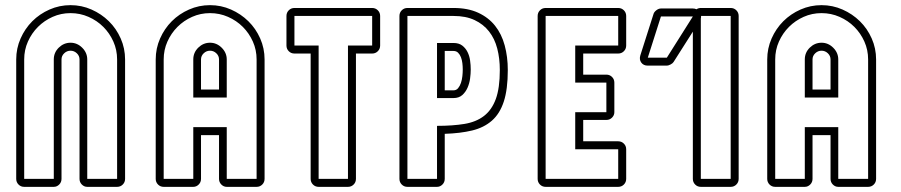

<svg xmlns="http://www.w3.org/2000/svg" viewBox="-20 -726 3500 746"><path d="M289 -495Q289 -509 278.5 -519Q268 -529 254 -529Q240 -529 229.5 -519Q219 -509 219 -495V-31Q219 -18 210 -9Q201 0 189 0H74Q61 0 52 -9Q43 -18 43 -31V-495Q43 -538 60 -576.5Q77 -615 105.5 -643.5Q134 -672 172.5 -689Q211 -706 254 -706Q297 -706 335.5 -689Q374 -672 403 -643.5Q432 -615 449 -576.5Q466 -538 466 -495V-31Q466 -18 457 -9Q448 0 435 0H319Q307 0 298 -9Q289 -18 289 -31ZM319 -31H435V-495Q435 -532 420.5 -564.5Q406 -597 381.5 -621.5Q357 -646 324 -660.5Q291 -675 254 -675Q217 -675 184.5 -660.5Q152 -646 127.5 -621.5Q103 -597 88.5 -564.5Q74 -532 74 -495V-31H189V-495Q189 -522 208.5 -541Q228 -560 254 -560Q280 -560 299.5 -540.5Q319 -521 319 -495Z M831 -201H761V-31Q761 -18 752 -9Q743 0 731 0H616Q603 0 594 -9Q585 -18 585 -31V-495Q585 -538 602 -576.5Q619 -615 647.5 -643.5Q676 -672 714.5 -689Q753 -706 796 -706Q839 -706 877.5 -689Q916 -672 945 -643.5Q974 -615 991 -576.5Q1008 -538 1008 -495V-31Q1008 -18 999 -9Q990 0 977 0H861Q849 0 840 -9Q831 -18 831 -31ZM831 -378V-495Q831 -509 820.5 -519Q810 -529 796 -529Q782 -529 771.5 -519Q761 -509 761 -495V-378ZM731 -347V-495Q731 -522 750.5 -541Q770 -560 796 -560Q822 -560 841.5 -540.5Q861 -521 861 -495V-347ZM861 -31H977V-495Q977 -532 962.5 -564.5Q948 -597 923.5 -621.5Q899 -646 866 -660.5Q833 -675 796 -675Q759 -675 726.5 -660.5Q694 -646 669.5 -621.5Q645 -597 630.5 -564.5Q616 -532 616 -495V-31H731V-232H861Z M1363 -518V-31Q1363 -18 1354 -9Q1345 0 1332 0H1218Q1205 0 1196 -9Q1187 -18 1187 -31V-518H1124Q1111 -518 1102 -527Q1093 -536 1093 -549V-664Q1093 -677 1102 -686Q1111 -695 1124 -695H1426Q1439 -695 1448 -686Q1457 -677 1457 -664V-549Q1457 -536 1448 -527Q1439 -518 1426 -518ZM1426 -549V-664H1124V-549H1218V-31H1332V-549Z M1742 -695Q1798 -695 1838 -676.5Q1878 -658 1903.5 -626Q1929 -594 1941 -549.5Q1953 -505 1953 -454Q1953 -379 1937.5 -331.5Q1922 -284 1891 -257Q1860 -230 1814.5 -219Q1769 -208 1708 -206V-31Q1708 -18 1699 -9Q1690 0 1678 0H1563Q1550 0 1541 -9Q1532 -18 1532 -31V-664Q1532 -677 1541 -686Q1550 -695 1563 -695ZM1708 -375H1742Q1753 -375 1760 -383.5Q1767 -392 1771 -404Q1775 -416 1776.5 -430Q1778 -444 1778 -456Q1778 -468 1776.5 -480.5Q1775 -493 1771 -503.5Q1767 -514 1760 -521Q1753 -528 1742 -528H1708ZM1678 -559H1742Q1763 -559 1776 -549Q1789 -539 1796.5 -524Q1804 -509 1806.5 -491Q1809 -473 1809 -456Q1809 -440 1806.5 -421Q1804 -402 1796.5 -385Q1789 -368 1776 -356.5Q1763 -345 1742 -345H1678ZM1563 -664V-31H1678V-237Q1739 -237 1784.5 -244.5Q1830 -252 1860.5 -275.5Q1891 -299 1906.5 -341.5Q1922 -384 1922 -454Q1922 -499 1912 -537.5Q1902 -576 1880 -604Q1858 -632 1824 -648Q1790 -664 1742 -664Z M2100 0Q2087 0 2078 -9Q2069 -18 2069 -31V-664Q2069 -677 2078 -686Q2087 -695 2100 -695H2382Q2395 -695 2404 -686Q2413 -677 2413 -664V-549Q2413 -536 2404 -527Q2395 -518 2382 -518H2246V-436H2336Q2349 -436 2358 -427Q2367 -418 2367 -405V-290Q2367 -278 2358 -269Q2349 -260 2336 -260H2246V-177H2382Q2395 -177 2404 -168Q2413 -159 2413 -146V-31Q2413 -18 2404 -9Q2395 0 2382 0ZM2382 -31V-146H2215V-290H2336V-405H2215V-549H2382V-664H2100V-31Z M2519 -671Q2521 -679 2530 -686Q2539 -693 2548 -693H2672Q2680 -693 2686 -690Q2694 -695 2703 -695H2819Q2832 -695 2841 -686Q2850 -677 2850 -664V-31Q2850 -18 2841 -9Q2832 0 2819 0H2703Q2690 0 2681 -9Q2672 -18 2672 -31V-603L2597 -485Q2594 -480 2585.5 -475.5Q2577 -471 2571 -471H2497Q2480 -471 2471.5 -483Q2463 -495 2468 -511ZM2819 -31V-664H2704Q2704 -657 2703 -654V-31ZM2497 -502H2571L2672 -662H2548Z M3207 -201H3137V-31Q3137 -18 3128 -9Q3119 0 3107 0H2992Q2979 0 2970 -9Q2961 -18 2961 -31V-495Q2961 -538 2978 -576.5Q2995 -615 3023.5 -643.5Q3052 -672 3090.5 -689Q3129 -706 3172 -706Q3215 -706 3253.5 -689Q3292 -672 3321 -643.5Q3350 -615 3367 -576.5Q3384 -538 3384 -495V-31Q3384 -18 3375 -9Q3366 0 3353 0H3237Q3225 0 3216 -9Q3207 -18 3207 -31ZM3207 -378V-495Q3207 -509 3196.5 -519Q3186 -529 3172 -529Q3158 -529 3147.5 -519Q3137 -509 3137 -495V-378ZM3107 -347V-495Q3107 -522 3126.5 -541Q3146 -560 3172 -560Q3198 -560 3217.5 -540.5Q3237 -521 3237 -495V-347ZM3237 -31H3353V-495Q3353 -532 3338.5 -564.5Q3324 -597 3299.5 -621.5Q3275 -646 3242 -660.5Q3209 -675 3172 -675Q3135 -675 3102.5 -660.5Q3070 -646 3045.5 -621.5Q3021 -597 3006.5 -564.5Q2992 -532 2992 -495V-31H3107V-232H3237Z"/></svg>

Font: Lichte PostBus
Style: Regular
Weight: 400
Designer: Peter Wiegel
Version: Version 1.001